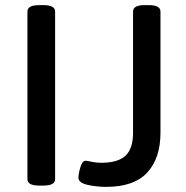

<svg xmlns="http://www.w3.org/2000/svg" viewBox="-20 -722 724 749"><path d="M87 -23V-677Q87 -702 133 -702H149Q195 -702 195 -677V-23Q195 2 149 2H133Q87 2 87 -23ZM286 -29Q286 -44 293.5 -69.5Q301 -95 314 -95Q319 -95 336.5 -91Q354 -87 375 -87Q440 -87 469.5 -114.5Q499 -142 499 -204V-677Q499 -702 544 -702H560Q606 -702 606 -677V-204Q606 -105 554.5 -49Q503 7 394 7Q356 7 321 -1Q286 -9 286 -29Z"/></svg>

Font: Asap-Medium
Style: Regular
Weight: 500
Designer: Pablo Cosgaya
Foundry: Omnibus-Type
Version: Version 2.000; ttfautohint (v1.8)